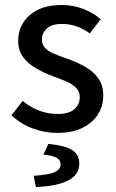

<svg xmlns="http://www.w3.org/2000/svg" viewBox="-20 -521 465 770"><path d="M210 12Q158 12 109.5 -6.5Q61 -25 26 -59L71 -116Q103 -90 137.5 -77Q172 -64 213 -64Q257 -64 278.5 -83.5Q300 -103 300 -131Q300 -154 285 -169Q270 -184 245.5 -194.5Q221 -205 193 -215Q158 -228 125.5 -246.5Q93 -265 73 -291.5Q53 -318 53 -358Q53 -420 99.5 -460.5Q146 -501 227 -501Q274 -501 314.5 -485Q355 -469 384 -444L340 -387Q314 -406 286.5 -415.5Q259 -425 228 -425Q187 -425 167.5 -406.5Q148 -388 148 -363Q148 -343 160 -329.5Q172 -316 194.5 -306.5Q217 -297 248 -286Q286 -273 319.5 -254.5Q353 -236 373.5 -208Q394 -180 394 -137Q394 -96 373 -62.5Q352 -29 311 -8.5Q270 12 210 12ZM124 229 115 184Q177 180 200 169Q223 158 223 139Q223 120 205.5 111Q188 102 154 99L174 56Q243 63 270.5 81.5Q298 100 298 135Q298 180 253 203Q208 226 124 229Z"/></svg>

Font: Mada Medium
Style: Regular
Weight: 500
Designer: Khaled Hosny
Version: Version 1.5